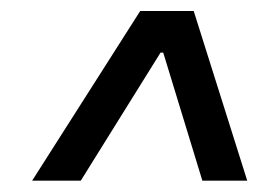

<svg xmlns="http://www.w3.org/2000/svg" viewBox="-20 -724 467 347"><path d="M266.6 -665H292L286.1 -628.9H260.7ZM38.1 -397.5 233.4 -704.1H330.1L426.8 -397.5H345.7L270.5 -643.6H279.3L126 -397.5Z"/></svg>

Font: Inter Tight
Style: Italic
Weight: 400
Italic angle: -9.39999°
Designer: Rasmus Andersson
Foundry: rsms
Version: Version 3.002